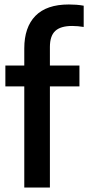

<svg xmlns="http://www.w3.org/2000/svg" viewBox="-20 -838 394 858"><path d="M88.5 0V-452H4V-545H88.5V-621.5Q88.5 -716 138.2 -767Q188 -818 287.5 -818Q303 -818 320.8 -816.8Q338.5 -815.5 354 -812.5V-717.5Q340.5 -719.5 328.5 -720.8Q316.5 -722 302.5 -722Q251 -722 227 -699.8Q203 -677.5 203 -628V-545H335V-452H203V0Z"/></svg>

Font: Encode Sans Condensed SemiBold
Style: Regular
Weight: 600
Width: 3
Designer: Multiple Designers
Foundry: Impallari Type
Version: Version 3.000; ttfautohint (v1.8.3) -l 8 -r 50 -G 200 -x 14 